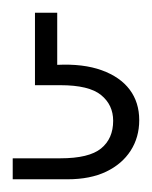

<svg xmlns="http://www.w3.org/2000/svg" viewBox="-20 -27 239 302"><path d="M0 255V222H75Q120 222 139 206.5Q158 191 158 163Q158 138 139 122.5Q120 107 75 107H35V-7H70V75Q111 73 140 83.5Q169 94 184 114Q199 134 199 162Q199 189 185.5 210Q172 231 147 243Q122 255 86 255Z"/></svg>

Font: DM Sans 16pt ExtraLight
Style: Regular
Weight: 250
Version: Version 4.004;gftools[0.9.30]